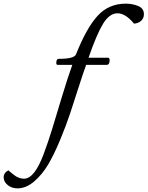

<svg xmlns="http://www.w3.org/2000/svg" viewBox="-231 -817 810 1054"><path d="M-135 217Q-166 217 -188 199.5Q-210 182 -211 157Q-211 132 -185 118Q-166 135 -156 142Q-129 164 -99.5 164Q-70 164 -43 129.5Q-16 95 9.5 26.5Q35 -42 56.5 -112.5Q78 -183 109 -286Q140 -389 166 -461H85Q78 -461 78 -471Q78 -494 91 -494Q176 -494 186 -518Q244 -664 305 -730.5Q366 -797 460 -797Q496 -797 527.5 -784Q559 -771 559 -739Q559 -718 545 -704Q531 -690 505 -687Q458 -744 414 -744Q370 -744 335 -687Q300 -630 255 -500H363Q369 -500 371 -488Q371 -461 355 -461H242Q228 -424 202 -342.5Q176 -261 154 -194.5Q132 -128 98.5 -47.5Q65 33 32.5 87.5Q0 142 -44 179.5Q-88 217 -135 217Z"/></svg>

Font: Sedan
Style: Regular
Weight: 400
Designer: Sebastian Salazar
Foundry: Sebastian Salazar
Version: Version 1.001